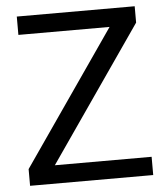

<svg xmlns="http://www.w3.org/2000/svg" viewBox="-52 -757 702 804"><g transform="rotate(-5 299.5 -355.5)"><path d="M152.8 -76.7H559.6V0H42V-70.3L431.6 -633.8H48.3V-710.9H543.9V-642.1Z"/></g></svg>

Font: RobotoSquareBracket
Style: Square-Bracket
Weight: 400
Version: Version 2.137; 2017